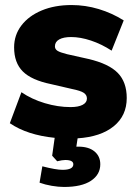

<svg xmlns="http://www.w3.org/2000/svg" viewBox="-20 -542 547 762"><path d="M288 7 283 40H291Q332 40 355 59Q378 78 378 110Q378 151 341 175.5Q304 200 234 200Q212 200 185.5 195.5Q159 191 137 183L148 118Q202 132 228 132Q271 132 271 110Q271 93 239 93Q227 93 207 98L187 76L197 5Q88 -6 19 -53L65 -176Q106 -148 158 -132.5Q210 -117 260 -117Q291 -117 308 -126Q325 -135 325 -151Q325 -165 312.5 -173.5Q300 -182 265 -189L183 -208Q105 -224 70.5 -258.5Q36 -293 36 -354Q36 -403 65 -441Q94 -479 145.5 -500.5Q197 -522 264 -522Q319 -522 372 -506Q425 -490 471 -461L423 -341Q383 -367 341 -381Q299 -395 262 -395Q232 -395 215 -385.5Q198 -376 198 -358Q198 -347 208 -340.5Q218 -334 246 -327L331 -308Q412 -289 447.5 -252.5Q483 -216 483 -153Q483 -83 431.5 -41Q380 1 288 7Z"/></svg>

Font: Muli Black
Style: Regular
Weight: 900
Designer: Vernon Adams
Foundry: Vernon Adams
Version: Version 2.001